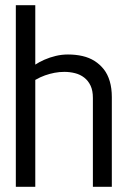

<svg xmlns="http://www.w3.org/2000/svg" viewBox="-20 -720 485 740"><path d="M116 -471V-700H41V0H116V-412Q135 -423 153.5 -429.5Q172 -436 190.5 -439.5Q209 -443 228 -443Q249 -443 269 -438Q289 -433 304.5 -421Q320 -409 329 -390Q338 -371 338 -343V0H411V-346Q411 -380 403 -407Q395 -434 380 -453Q365 -472 344.5 -485Q324 -498 298 -504Q272 -510 242 -510Q218 -510 195 -504.5Q172 -499 151.5 -490Q131 -481 116 -471Z"/></svg>

Font: Advent Pro Medium
Style: Regular
Weight: 500
Designer: VivaRado, Andreas Kalpakidis
Foundry: VivaRado, Andreas Kalpakidis
Version: Version 3.000